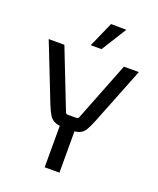

<svg xmlns="http://www.w3.org/2000/svg" viewBox="-150 -912 825 1002"><g transform="rotate(20 262.5 -410.5)"><path d="M302 -309 430 -635H513L387 -317Q373 -282 361 -262.5Q349 -243 329.5 -235.5Q310 -228 272 -228H256Q218 -228 197 -236Q176 -244 163.5 -263.5Q151 -283 137 -318L12 -636H99L227 -309Q231 -299 239 -299H291Q299 -299 302 -309ZM303 0H221V-278H303ZM229 -681H289L376 -820L291 -821Z"/></g></svg>

Font: Gemunu Libre ExtraLight
Style: Regular
Weight: 400
Version: Version 1.100